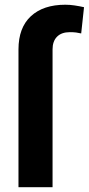

<svg xmlns="http://www.w3.org/2000/svg" viewBox="-20 -780 370 800"><path d="M57 0V-574.2Q57 -664.5 108.6 -712.4Q160.3 -760.3 252.1 -760.3Q272 -760.3 291.2 -757.3Q310.4 -754.4 330.1 -750L318.3 -640.7Q307.7 -643.2 297.1 -644.6Q286.5 -646 271.2 -646Q236.4 -646 217.7 -627.1Q199 -608.3 199 -574.2V0Z"/></svg>

Font: Heebo
Style: Regular
Weight: 400
Designer: Oded Ezer
Foundry: Ezer Type House
Version: Version 3.100